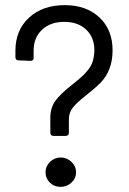

<svg xmlns="http://www.w3.org/2000/svg" viewBox="-20 -729 501 747"><path d="M234.9 -200.2H189Q175.8 -200.2 175.8 -212.9V-269Q175.8 -309.1 194.8 -335.9Q213.9 -362.8 261.2 -399.9Q286.1 -419.9 298.1 -430.7Q310.1 -441.4 323 -457.5Q335.9 -473.6 341.1 -491.2Q346.2 -508.8 347.2 -533.2Q347.2 -583.5 315.2 -613.8Q283.2 -644 230 -644Q176.3 -644 143.6 -613.3Q110.8 -582.5 110.8 -532.2V-503.9Q110.8 -492.2 98.1 -492.2L53.2 -494.1Q40 -494.1 40 -506.8V-532.2Q40 -611.3 92.8 -660.2Q145.5 -709 231.9 -709Q315.9 -709 366.9 -661.1Q418 -613.3 418 -533.2Q418 -453.6 369.1 -404.8Q348.6 -384.8 315.9 -358.9Q278.3 -329.6 263.2 -310.3Q248 -291 248 -265.1V-212.9Q248 -200.2 234.9 -200.2ZM215.8 -2Q190.9 -2 174.1 -18.3Q157.2 -34.7 157.2 -59.1Q157.2 -82 174.6 -99.1Q191.9 -116.2 215.8 -116.2Q240.2 -116.2 258.1 -99.1Q275.9 -82 275.9 -59.1Q275.9 -35.2 258.1 -18.6Q240.2 -2 215.8 -2Z"/></svg>

Font: Barlow
Style: Regular
Weight: 400
Designer: Jeremy Tribby
Foundry: Jeremy Tribby
Version: Version 1.101